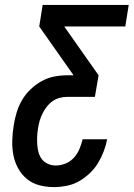

<svg xmlns="http://www.w3.org/2000/svg" viewBox="-20 -755 545 783"><path d="M200 8Q169 8 140.5 0.5Q112 -7 90 -25Q68 -43 54 -68.5Q40 -94 34.5 -123Q29 -152 30 -182.5Q31 -213 36 -244Q40 -270 48 -296.5Q56 -323 70 -347Q84 -371 105 -391Q126 -411 150.5 -424.5Q175 -438 202 -443Q229 -448 255 -448H280L140 -647L154 -735H505L491 -647H242L382 -448L367 -360H255Q239 -360 223.5 -356Q208 -352 194.5 -342.5Q181 -333 170.5 -319.5Q160 -306 153 -291.5Q146 -277 141.5 -261.5Q137 -246 135 -231Q132 -214 131.5 -197Q131 -180 132 -164Q133 -148 137.5 -132.5Q142 -117 151.5 -105Q161 -93 176 -86.5Q191 -80 207 -80Q227 -80 247 -88Q267 -96 281.5 -112Q296 -128 304 -147.5Q312 -167 317 -187H417Q412 -161 402.5 -136.5Q393 -112 379 -89Q365 -66 344.5 -47Q324 -28 300.5 -15Q277 -2 251 3Q225 8 200 8Z"/></svg>

Font: Iosevka Semibold Oblique
Style: Regular
Weight: 600
Italic angle: -9°
Monospace: yes
Designer: Belleve Invis
Foundry: Belleve Invis
Version: Version 32.5.0; ttfautohint (v1.8.4)